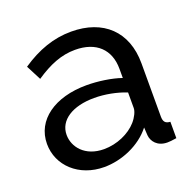

<svg xmlns="http://www.w3.org/2000/svg" viewBox="-101 -635 757 749"><g transform="rotate(-20 277.0 -260.5)"><path d="M30 -151C30 -61 105 10 210 10C282 10 362 -23 408 -82L410 -49C412 -24 432 4 474 4C482 4 494 3 512 0V-68C492 -69 484 -78 484 -100V-321C484 -453 401 -531 268 -531C195 -531 128 -507 60 -461L92 -399C150 -438 201 -459 258 -459C346 -459 396 -410 396 -330V-292C356 -306 300 -314 253 -314C121 -314 30 -250 30 -151ZM370 -114C340 -80 287 -56 233 -56C154 -56 114 -108 114 -158C114 -219 174 -257 264 -257C308 -257 355 -248 396 -232V-167C396 -154 386 -132 370 -114Z"/></g></svg>

Font: FIGSv2-sans-serif Medium
Style: Regular
Weight: 500
Designer: Matt McInerney, Pablo Impallari, Rodrigo Fuenzalida,Mirko Velimirovic
Foundry: Matt McInerney, Pablo Impallari, Rodrigo Fuenzalida
Version: Version 4.021;hotconv 1.0.109;makeotfexe 2.5.65596